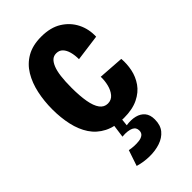

<svg xmlns="http://www.w3.org/2000/svg" viewBox="-236 -615 918 918"><g transform="rotate(-45 223.0 -156.0)"><path d="M243 13Q183 13 142 -8Q101 -29 76.5 -66Q52 -103 41 -152.5Q30 -202 30 -258Q30 -314 41 -365Q52 -416 76 -456Q100 -496 140 -519Q180 -542 238 -542Q301 -542 342.5 -516Q384 -490 405 -448Q426 -406 424 -356L290 -338Q290 -365 284 -387Q278 -409 265.5 -422Q253 -435 233 -435Q216 -435 204.5 -425Q193 -415 184.5 -394.5Q176 -374 172 -342Q168 -310 168 -267Q168 -212 175 -172Q182 -132 197.5 -111Q213 -90 238 -90Q262 -90 277 -108Q292 -126 298.5 -152.5Q305 -179 304 -205L434 -196Q437 -160 429.5 -123.5Q422 -87 400.5 -56Q379 -25 340 -6Q301 13 243 13ZM124 218 151 138Q165 141 182 142Q199 143 215.5 141Q232 139 242.5 131Q253 123 253 107Q253 97 248.5 89.5Q244 82 234.5 77.5Q225 73 210 71Q195 69 175 71L186 -10H234L228 47Q261 42 287 48.5Q313 55 328 73Q343 91 343 122Q343 161 323.5 184.5Q304 208 271.5 219Q239 230 200 229.5Q161 229 124 218Z"/></g></svg>

Font: Bricolage Grotesque Condensed
Style: Bold
Weight: 700
Width: 3
Designer: Mathieu Triay
Foundry: Atelier Triay
Version: Version 1.001;gftools[0.9.33.dev8+g029e19f]